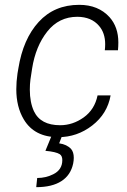

<svg xmlns="http://www.w3.org/2000/svg" viewBox="-20 -558 527 795"><path d="M221 10Q122.5 10 78.5 -63.5Q47.5 -115.5 47.5 -188.5Q47.5 -219.5 52.5 -254L56 -274.5Q75.5 -396.5 140.2 -467.2Q205 -538 308 -538Q387 -538 433.5 -487Q470 -446 470 -382.5Q470 -367 468.5 -350H414Q415.5 -362.5 415.5 -375Q415.5 -421.5 390 -451Q358.5 -488 300.5 -488.5Q224 -488.5 175.8 -427.5Q127.5 -366.5 113 -274.5Q108.5 -247.5 106 -228.5Q103.5 -209.5 103.5 -186.5Q103.5 -134.5 120.5 -97.5Q148 -39.5 229 -39.5Q281.5 -39.5 326.8 -72Q372 -104.5 384 -163H438Q424.5 -87 362 -38.5Q299.5 10 221 10ZM130 217 134 179Q170 179 200.5 163.5Q238 145 238 105Q238 87.5 227.5 80.5Q212 70.5 168 66.5L193.5 4.5H237L225 35.5Q257 40 274.5 59Q285.5 72 285.5 95.5Q285.5 106 283 119Q273 167 234.2 192Q195.5 217 130 217Z"/></svg>

Font: Roberto Sans Light
Style: Italic
Weight: 300
Italic angle: -11°
Designer: Google
Version: Version 1.00;June 11, 2020;FontCreator 12.0.0.2522 64-bit; t